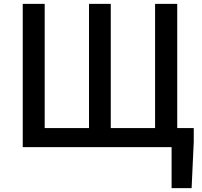

<svg xmlns="http://www.w3.org/2000/svg" viewBox="-20 -757 1041 988"><path d="M97 0H863V211H966L977 -27V-98H892V-737H778V-98H550V-737H438V-98H210V-737H97Z"/></svg>

Font: DAIFUKU Sans JP Medium
Style: Regular
Weight: 500
Designer: Original font ‘Source Han Sans JP’ : Ryoko NISHIZUKA  (kana, bopomofo & ideographs); Paul D. Hunt (Latin, Greek & Cyrill
Foundry: Daifuku
Version: Version 1.000